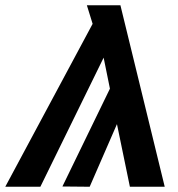

<svg xmlns="http://www.w3.org/2000/svg" viewBox="-67 -712 677 732"><path d="M561 0H428.2L378.9 -238.8L274.9 0L170.9 -1L352.1 -374L328.1 -492.2L86.9 0H-46.9L286.1 -621.1L264.2 -691.9H392.1Z"/></svg>

Font: FiraGO SemiBold
Style: Italic
Weight: 600
Italic angle: -8°
Designer: bBox Type GmbH
Foundry: bBox Type GmbH
Version: Version 1.001;PS 001.001;hotconv 1.0.88;makeotf.lib2.5.64775